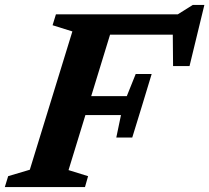

<svg xmlns="http://www.w3.org/2000/svg" viewBox="-44 -756 846 776"><path d="M569 -457 530 -328.5 490.5 -200H426L445 -291H213.5L237.5 -367.5H468.5L504.5 -457ZM722 -489H655.5L654 -658L677 -616H319L344 -698H674.5L735 -736H782ZM233 -68.5 312 -44 299.5 0H-24.5L-11 -44L76.5 -70L248.5 -629L168.5 -654L182 -698H426Z"/></svg>

Font: Newsreader 9pt SemiBold
Style: Italic
Weight: 600
Italic angle: -17°
Designer: Hugues Gentile
Foundry: Production Type
Version: Version 1.003